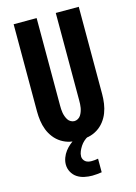

<svg xmlns="http://www.w3.org/2000/svg" viewBox="-140 -808 780 1105"><g transform="rotate(-15 250.0 -255.5)"><path d="M250 8Q222 8 194.5 2Q167 -4 143 -19Q119 -34 101.5 -56.5Q84 -79 74 -105Q64 -131 60 -159Q56 -187 56 -215V-735H193V-215Q193 -204 193.5 -192.5Q194 -181 196 -170Q198 -159 202 -148Q206 -137 212 -127.5Q218 -118 228.5 -112Q239 -106 250 -106Q261 -106 271.5 -112Q282 -118 288 -127.5Q294 -137 298 -148Q302 -159 304 -170Q306 -181 306.5 -192.5Q307 -204 307 -215V-735H444V-215Q444 -187 440 -159Q436 -131 426 -105Q416 -79 398.5 -56.5Q381 -34 357 -19Q333 -4 305.5 2Q278 8 250 8ZM268 224Q245 224 221.5 219Q198 214 179 201.5Q160 189 148.5 168Q137 147 137 123Q137 103 144.5 83Q152 63 164.5 46.5Q177 30 193 16.5Q209 3 227 -8H302V0Q288 7 276 18Q264 29 255.5 42Q247 55 240.5 70Q234 85 234 101Q234 110 238.5 118.5Q243 127 250.5 132.5Q258 138 267.5 140Q277 142 286 142Q296 142 305.5 141Q315 140 325 138V219Q311 221 296.5 222.5Q282 224 268 224Z"/></g></svg>

Font: Iosevka Curly Heavy
Style: Regular
Weight: 900
Monospace: yes
Designer: Belleve Invis
Foundry: Belleve Invis
Version: Version 22.1.2; ttfautohint (v1.8.4)